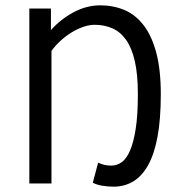

<svg xmlns="http://www.w3.org/2000/svg" viewBox="-20 -688 675 720"><path d="M406 12Q386 12 364 8.5Q342 5 328 -3L348 -78Q359 -73 370.5 -70Q382 -67 398 -67Q418 -67 436 -79.5Q454 -92 467.5 -123Q481 -154 489 -205.5Q497 -257 497 -335Q497 -409 485.5 -459Q474 -509 452.5 -539Q431 -569 401 -582Q371 -595 335 -595Q315 -595 293 -587.5Q271 -580 249.5 -567Q228 -554 208 -536Q188 -518 173 -497V0H90V-656H171V-575Q206 -615 255 -641.5Q304 -668 356 -668Q405 -668 446.5 -650.5Q488 -633 518.5 -593.5Q549 -554 566 -490.5Q583 -427 583 -335Q583 -240 570.5 -174Q558 -108 534.5 -67Q511 -26 478.5 -7Q446 12 406 12Z"/></svg>

Font: CV Source Sans
Style: Regular
Weight: 400
Designer: Paul D. Hunt
Foundry: Adobe Systems Incorporated
Version: Version 3.001